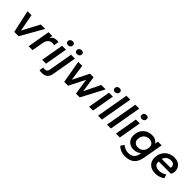

<svg xmlns="http://www.w3.org/2000/svg" viewBox="303 -2123 3759 3759"><g transform="rotate(45 2182.0 -244.0)"><path d="M164 0 61 -470H171L238 -111L429 -470H551L284 0Z M561 0 643 -470H747L734 -401Q761 -445 795 -460.5Q829 -476 874 -476Q885 -476 897 -474.5Q909 -473 917 -470L899 -367Q886 -370 872.5 -372Q859 -374 845 -374Q795 -374 759 -340.5Q723 -307 711 -236L669 0Z M936 0 1018 -470H1126L1044 0ZM1091 -559Q1063 -559 1047.5 -573.5Q1032 -588 1032 -611Q1032 -643 1052.5 -661.5Q1073 -680 1106 -680Q1134 -680 1149 -665.5Q1164 -651 1164 -628Q1164 -596 1143.5 -577.5Q1123 -559 1091 -559Z M1110 188Q1093 188 1074.5 186Q1056 184 1043 180L1057 94Q1078 97 1101 97Q1136 97 1154 81.5Q1172 66 1178 33L1266 -470H1374L1285 43Q1271 118 1229.5 153Q1188 188 1110 188ZM1339 -559Q1311 -559 1295.5 -573.5Q1280 -588 1280 -611Q1280 -643 1300.5 -661.5Q1321 -680 1354 -680Q1382 -680 1397 -665.5Q1412 -651 1412 -628Q1412 -596 1391.5 -577.5Q1371 -559 1339 -559Z M1872 0 1822 -332 1654 0H1547L1465 -470H1575L1622 -134L1791 -470H1889L1940 -134L2103 -470H2225L1978 0Z M2235 0 2317 -470H2425L2343 0ZM2390 -559Q2362 -559 2346.5 -573.5Q2331 -588 2331 -611Q2331 -643 2351.5 -661.5Q2372 -680 2405 -680Q2433 -680 2448 -665.5Q2463 -651 2463 -628Q2463 -596 2442.5 -577.5Q2422 -559 2390 -559Z M2483 0 2600 -668H2708L2591 0Z M2731 0 2848 -668H2956L2839 0Z M2979 0 3061 -470H3169L3087 0ZM3134 -559Q3106 -559 3090.5 -573.5Q3075 -588 3075 -611Q3075 -643 3095.5 -661.5Q3116 -680 3149 -680Q3177 -680 3192 -665.5Q3207 -651 3207 -628Q3207 -596 3186.5 -577.5Q3166 -559 3134 -559Z M3439 -20Q3397 -20 3361.5 -34Q3326 -48 3300 -73.5Q3274 -99 3259.5 -134Q3245 -169 3245 -211Q3245 -272 3263.5 -321.5Q3282 -371 3316 -406Q3350 -441 3397.5 -460.5Q3445 -480 3504 -480Q3561 -480 3600.5 -458.5Q3640 -437 3659 -399L3672 -470H3775L3702 -57Q3679 74 3607.5 133Q3536 192 3412 192Q3355 192 3302.5 171Q3250 150 3207 111L3254 38Q3293 69 3334 84Q3375 99 3415 99Q3448 99 3477 91.5Q3506 84 3529 68Q3552 52 3568 26.5Q3584 1 3590 -35L3598 -82Q3572 -51 3531 -35.5Q3490 -20 3439 -20ZM3471 -111Q3511 -111 3541.5 -124.5Q3572 -138 3592 -161Q3612 -184 3622.5 -215Q3633 -246 3633 -281Q3633 -330 3600.5 -359.5Q3568 -389 3517 -389Q3477 -389 3447 -375.5Q3417 -362 3396.5 -339Q3376 -316 3366 -285Q3356 -254 3356 -219Q3356 -170 3388 -140.5Q3420 -111 3471 -111Z M4069 10Q4016 10 3974.5 -5.5Q3933 -21 3904.5 -48.5Q3876 -76 3861 -114Q3846 -152 3846 -196Q3846 -262 3867.5 -315Q3889 -368 3926.5 -404.5Q3964 -441 4015 -460.5Q4066 -480 4124 -480Q4170 -480 4207 -466.5Q4244 -453 4269.5 -428Q4295 -403 4309 -368.5Q4323 -334 4323 -292Q4323 -273 4316 -248.5Q4309 -224 4296 -205H3958Q3957 -200 3957 -196Q3957 -192 3957 -187Q3957 -132 3993.5 -106.5Q4030 -81 4087 -81Q4172 -81 4243 -132L4267 -49Q4223 -20 4174.5 -5Q4126 10 4069 10ZM4113 -392Q4062 -392 4020 -363.5Q3978 -335 3964 -283H4210Q4213 -292 4213 -303Q4213 -348 4187 -370Q4161 -392 4113 -392Z"/></g></svg>

Font: Celebes SemiBold
Style: Italic
Weight: 600
Italic angle: -10°
Designer: Anugrah Pasau
Foundry: Lafontype
Version: Version 1.000; ttfautohint (v1.8.4)